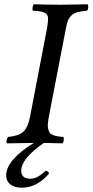

<svg xmlns="http://www.w3.org/2000/svg" viewBox="-20 -667 432 896"><path d="M209 143.1Q152.3 209 81.1 209Q47.9 209 28.3 193.6Q8.8 178.2 8.8 150.9Q8.8 115.2 42.5 76.4Q76.2 37.6 138.2 0Q96.2 0 12.2 2Q8.8 -3.9 10.5 -12.2Q12.2 -20.5 17.1 -27.8Q67.9 -32.7 89.1 -52.5Q110.4 -72.3 120.1 -122.1L196.8 -521Q204.1 -555.7 204.1 -582Q204.1 -599.6 187.7 -607.7Q171.4 -615.7 132.8 -617.2Q130.4 -625 132.6 -635Q134.8 -645 137.2 -647Q203.6 -645 254.9 -645L255.9 -644V-645H270Q303.2 -645 389.2 -647Q392.6 -641.1 391.6 -631.1Q390.6 -621.1 386.2 -617.2Q357.4 -614.7 340.3 -609.9Q323.2 -605 312.5 -594Q301.8 -583 296.6 -569.8Q291.5 -556.6 287.1 -532.2L209 -127.9Q204.6 -106 203.4 -90.6Q202.1 -75.2 205.1 -64.2Q208 -53.2 212.2 -47.1Q216.3 -41 227.1 -36.9Q237.8 -32.7 247.8 -31Q257.8 -29.3 275.9 -27.8Q278.8 -23.9 277.3 -12.5Q275.9 -1 272 2Q260.3 1.5 229.5 1Q198.7 0.5 184.1 0Q79.1 73.7 79.1 128.9Q79.1 167 121.1 167Q138.7 167 155 158.4Q171.4 149.9 192.9 129.9Q206.1 131.3 209 143.1Z"/></svg>

Font: Common Serif News
Style: Italic
Weight: 450
Italic angle: -12°
Designer: Philipp H. Poll, Khaled Hosny
Foundry: Stefan Peev, Context Ltd.
Version: Version 1.026